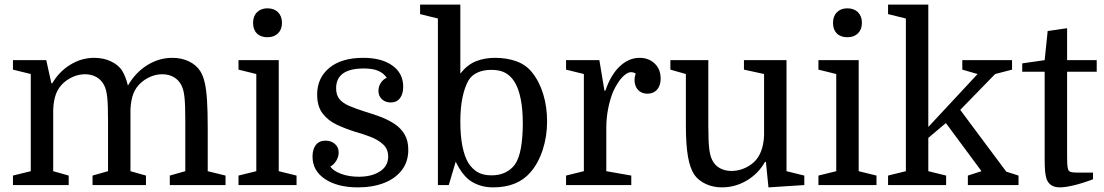

<svg xmlns="http://www.w3.org/2000/svg" viewBox="-20 -800 4771 830"><path d="M113 -60V-480L36 -499V-540H180L202 -440H206Q235 -490 283.5 -520Q332 -550 387 -550Q428 -550 460 -534.5Q492 -519 507 -496Q523 -471 533 -430Q565 -486 616 -518Q667 -550 725 -550Q765 -550 797 -534.5Q829 -519 846 -492Q858 -473 865 -443Q872 -413 875 -365.5Q878 -318 878 -245V-60L955 -41V0H714V-41L781 -60V-283Q781 -348 777.5 -380Q774 -412 765 -430Q753 -454 731.5 -466.5Q710 -479 681 -479Q656 -479 632 -469Q608 -459 589 -442Q567 -422 556.5 -395Q546 -368 544 -327V-60L611 -41V0H380V-41L447 -60V-283Q447 -348 443.5 -380Q440 -412 431 -430Q419 -454 397.5 -466.5Q376 -479 347 -479Q322 -479 298 -469Q274 -459 255 -442Q233 -422 222.5 -395Q212 -368 210 -327V-60L277 -41V0H36V-41Z M1088 -480 1011 -499V-540H1185V-60L1262 -41V0H1011V-41L1088 -60ZM1074 -701Q1074 -730 1091 -747Q1108 -764 1136 -764Q1165 -764 1182 -747Q1199 -730 1199 -701Q1199 -673 1182 -656Q1165 -639 1136 -639Q1107 -639 1090.5 -655.5Q1074 -672 1074 -701Z M1531 -36Q1587 -36 1622.5 -59Q1658 -82 1658 -123Q1658 -156 1636 -176Q1614 -196 1581.5 -208.5Q1549 -221 1516 -230Q1475 -243 1437 -260.5Q1399 -278 1375 -309Q1351 -340 1351 -391Q1351 -463 1403.5 -506.5Q1456 -550 1550 -550Q1630 -550 1676.5 -516.5Q1723 -483 1723 -425Q1723 -394 1709 -375.5Q1695 -357 1669 -357Q1646 -357 1631 -371Q1616 -385 1616 -407Q1616 -426 1626 -441.5Q1636 -457 1652 -464Q1637 -485 1613.5 -494.5Q1590 -504 1553 -504Q1493 -504 1463 -482.5Q1433 -461 1433 -419Q1433 -389 1447.5 -371.5Q1462 -354 1490 -342Q1518 -330 1559 -317Q1593 -307 1626 -294.5Q1659 -282 1686 -264Q1713 -246 1729 -219Q1745 -192 1745 -152Q1745 -101 1717 -64.5Q1689 -28 1640 -9Q1591 10 1527 10Q1439 10 1385 -26Q1331 -62 1331 -123Q1331 -155 1345.5 -173.5Q1360 -192 1387 -192Q1411 -192 1427.5 -178Q1444 -164 1444 -141Q1444 -122 1433.5 -105Q1423 -88 1408 -80Q1421 -61 1454.5 -48.5Q1488 -36 1531 -36Z M2345 -275Q2345 -210 2326 -152Q2307 -94 2273 -55Q2217 10 2112 10Q2061 10 2021 -13.5Q1981 -37 1950 -101L1920 0H1873V-720L1796 -739V-780H1970V-482Q2000 -520 2037 -535Q2074 -550 2120 -550Q2171 -550 2212.5 -535Q2254 -520 2280 -487Q2311 -449 2328 -394Q2345 -339 2345 -275ZM1970 -274Q1970 -213 1979 -168Q1988 -123 2005 -95Q2021 -70 2044.5 -56Q2068 -42 2105 -42Q2139 -42 2164.5 -54.5Q2190 -67 2206 -89Q2224 -115 2232 -161Q2240 -207 2240 -267Q2240 -327 2231 -372Q2222 -417 2205 -445Q2189 -471 2165.5 -484.5Q2142 -498 2104 -498Q2070 -498 2044.5 -486.5Q2019 -475 2005 -452Q1989 -424 1979.5 -379.5Q1970 -335 1970 -274Z M2728 -482Q2724 -485 2718.5 -486.5Q2713 -488 2708 -488Q2696 -488 2682 -477Q2668 -466 2655 -447.5Q2642 -429 2631 -405Q2617 -371 2609 -330.5Q2601 -290 2601 -247V-60L2709 -41V0H2427V-41L2504 -60V-480L2427 -499V-540H2571L2593 -408H2597Q2620 -476 2659 -513Q2698 -550 2745 -550Q2784 -550 2810 -525.5Q2836 -501 2836 -460Q2836 -430 2820.5 -412.5Q2805 -395 2779 -395Q2753 -395 2738 -411.5Q2723 -428 2723 -455Q2723 -461 2724 -466.5Q2725 -472 2728 -482Z M3042 -540V-257Q3042 -193 3045.5 -160.5Q3049 -128 3058 -110Q3069 -86 3091 -73.5Q3113 -61 3142 -61Q3169 -61 3194 -71Q3219 -81 3238 -98Q3279 -135 3283 -213V-480L3196 -499V-540H3380V-60L3457 -41V0L3302 10L3291 -100H3287Q3258 -49 3208 -19.5Q3158 10 3101 10Q3063 10 3031.5 -4.5Q3000 -19 2982 -44Q2963 -72 2954 -123Q2945 -174 2945 -259V-480L2878 -499V-540Z M3595 -480 3518 -499V-540H3692V-60L3769 -41V0H3518V-41L3595 -60ZM3581 -701Q3581 -730 3598 -747Q3615 -764 3643 -764Q3672 -764 3689 -747Q3706 -730 3706 -701Q3706 -673 3689 -656Q3672 -639 3643 -639Q3614 -639 3597.5 -655.5Q3581 -672 3581 -701Z M4164 -41 4223 -60 4069 -268 3993 -204V-60L4070 -41V0H3819V-41L3896 -60V-720L3819 -739V-780H3993V-251L4206 -480L4140 -499V-540H4355V-499L4282 -480L4131 -325L4330 -58L4383 -41V0H4164Z M4399 -490V-526L4496 -540L4509 -666L4593 -678V-540H4721V-490H4593V-133Q4593 -99 4594 -86.5Q4595 -74 4598 -66Q4601 -59 4609 -56.5Q4617 -54 4635 -54H4705V-25Q4657 -7 4620.5 1.5Q4584 10 4562 10Q4517 10 4504 -27Q4500 -39 4498 -58Q4496 -77 4496 -114V-490Z"/></svg>

Font: Domine
Style: Regular
Weight: 400
Designer: Pablo Impallari, Rodrigo Fuenzalida, Brenda Gallo
Foundry: Pablo Impallari, Rodrigo Fuenzalida, Brenda Gallo
Version: Version 2.000;September 19, 2022;FontCreator 14.0.0.2877 64-